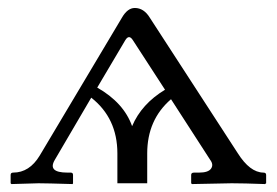

<svg xmlns="http://www.w3.org/2000/svg" viewBox="-20 -462 698 484"><path d="M225.1 -241.2Q292 -203.1 313 -144Q336.9 -200.2 396 -235.8L314.9 -360.8Q305.2 -376 295.9 -360.8ZM275.9 0V-75.2Q275.9 -164.1 210 -215.8L118.2 -59.1Q99.1 -26.9 149.9 -26.9H158.2Q164.1 -26.9 164.1 -21V0L163.1 2Q96.2 0 77.1 0Q77.1 0 8.8 2L6.8 0V-21Q6.8 -26.9 13.2 -26.9Q54.2 -26.9 80.1 -69.8L287.1 -417Q301.3 -441.9 319.8 -441.9Q342.8 -441.9 357.9 -417L579.1 -76.2Q609.9 -27.3 644 -26.9Q650.9 -26.9 650.9 -21V0L647.9 2Q593.8 0 564 0Q564 0 463.9 2L461.9 0V-21Q461.9 -26.9 469.2 -26.9H481.9Q504.9 -26.9 512 -36.9Q519 -46.9 509.8 -59.1L411.1 -211.9Q351.1 -160.2 351.1 -75.2V0Z"/></svg>

Font: Biolilbert
Style: Regular
Weight: 400
Designer: Philipp H. Poll
Foundry: Philipp H. Poll
Version: Version 1.1.0